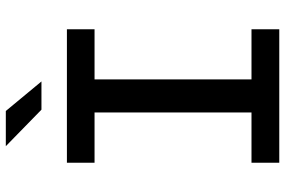

<svg xmlns="http://www.w3.org/2000/svg" viewBox="-180 -800 980 660"><g transform="rotate(-90 310.0 -470.0)"><path d="M80.5 0H539.5V-95.5H367V-635H539.5V-730H80.5V-635H253.5V-95.5H80.5ZM360 -817.5 258.5 -940H137.5L263 -817.5Z"/></g></svg>

Font: Monaspace Neon Medium
Style: Regular
Weight: 500
Designer: Riley Cran & the Lettermatic Team
Foundry: Lettermatic
Version: Version 1.200 (Monaspace Neon)